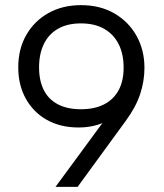

<svg xmlns="http://www.w3.org/2000/svg" viewBox="-20 -727 639 747"><path d="M295 -707Q370 -707 425.5 -674.5Q481 -642 511.5 -587Q542 -532 542 -463Q542 -411 525 -360Q508 -309 468 -255L282 0H196L401 -279L502 -391Q482 -319 425 -275Q368 -231 286 -231Q215 -231 162.5 -260.5Q110 -290 80.5 -343Q51 -396 51 -465Q51 -536 82 -590.5Q113 -645 168 -676Q223 -707 295 -707ZM461 -464Q461 -517 441.5 -555.5Q422 -594 385 -615Q348 -636 295 -636Q242 -636 205.5 -615Q169 -594 150.5 -555.5Q132 -517 132 -465Q132 -413 150.5 -376.5Q169 -340 205.5 -321Q242 -302 295 -302Q348 -302 385 -321Q422 -340 441.5 -376Q461 -412 461 -464Z"/></svg>

Font: Albert Sans
Style: Regular
Weight: 400
Designer: Andreas Rasmussen
Foundry: a.Foundry
Version: Version 1.025